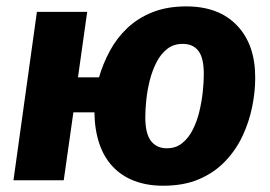

<svg xmlns="http://www.w3.org/2000/svg" viewBox="-20 -569 852 606"><path d="M567.9 -548.8Q671.2 -548.8 728.7 -488Q786.2 -427.2 785.5 -322.3Q785.5 -278.4 775.7 -230.8Q765.9 -183.2 745.2 -139.2Q724.4 -95.2 690.5 -59.7Q656.6 -24.2 608.4 -3.5Q560.2 17.2 495 17.2Q444.1 17.2 404 1.9Q363.9 -13.4 336 -43Q308.1 -72.5 293.5 -115.6Q278.9 -158.6 278 -214.4H211.6L181.2 0H22.5L96.5 -531.6H255.2L226.1 -324.9H292.5Q305.1 -368.5 326.9 -408.7Q348.6 -448.9 381.9 -480.5Q415.1 -512 461.2 -530.4Q507.3 -548.8 567.9 -548.8ZM556.4 -430.5Q528.1 -430.5 507.6 -414.5Q487.1 -398.4 473.8 -372.2Q460.5 -345.9 452.7 -315.3Q445 -284.7 441.8 -254Q438.6 -223.4 438.6 -199.3Q438.6 -147.2 456.5 -124.1Q474.4 -101 506.5 -101Q535 -101 555 -117.1Q575 -133.1 588.3 -159.4Q601.6 -185.6 609 -216.2Q616.4 -246.9 619.8 -277.5Q623.2 -308.2 623.2 -332.3Q623.8 -384.4 606.9 -407.5Q590 -430.5 556.4 -430.5Z"/></svg>

Font: Fira Sans Variable
Style: Italic
Weight: 397
Italic angle: -8°
Designer: Carrois Corporate & Edenspiekermann AG
Foundry: Carrois Corporate GbR & Edenspiekermann AG
Version: Version 4.202